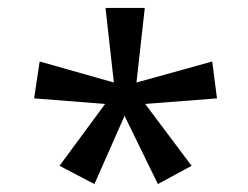

<svg xmlns="http://www.w3.org/2000/svg" viewBox="-20 -765 624 484"><path d="M130 -347 218 -301 294 -473 378 -301 463 -347 346 -503 527 -517 515 -610 324 -557 345 -745H246L267 -557L80 -610L66 -517L245 -503Z"/></svg>

Font: Noto Sans Devanagari SemiCondensed
Style: Regular
Weight: 400
Width: 4
Designer: Jelle Bosma - Monotype Design Team
Foundry: Monotype Imaging Inc.
Version: Version 2.004